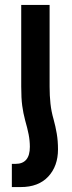

<svg xmlns="http://www.w3.org/2000/svg" viewBox="-20 -518 290 778"><path d="M82 -30Q91 1 96 26.5Q101 52 101 77Q101 146 43 146H28V240H64Q136 240 175.5 197.5Q215 155 215 87Q215 53 210 23.5Q205 -6 197 -35Q188 -66 184.5 -98Q181 -130 181 -167V-498H66V-167Q66 -120 70 -90Q74 -60 82 -30Z"/></svg>

Font: Noto Sans Armenian Condensed Semi
Style: Regular
Weight: 600
Width: 3
Designer: Monotype Design Team
Foundry: Monotype Imaging Inc.
Version: Version 1.901